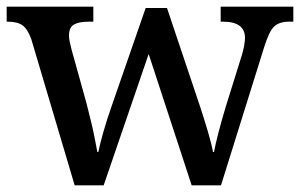

<svg xmlns="http://www.w3.org/2000/svg" viewBox="-20 -556 900 576"><path d="M74 -438Q63 -469 47.5 -480Q32 -491 3 -491H0V-536H260V-491H247Q217 -491 202 -482.5Q187 -474 187 -449Q187 -441 189.5 -429Q192 -417 195 -406L239 -248Q245 -224 252 -196Q259 -168 264 -142Q269 -116 272 -100H275Q280 -125 290.5 -161.5Q301 -198 314 -235L417 -532H481L580 -237Q592 -201 603.5 -162Q615 -123 619 -100H622Q631 -148 657 -235L706 -392Q710 -405 712.5 -419.5Q715 -434 715 -442Q715 -491 649 -491H642V-536H860V-491H847Q818 -491 802.5 -476.5Q787 -462 772 -413L643 0H555L426 -394L291 0H204Z"/></svg>

Font: Noto Serif Hentaigana Medium
Style: Regular
Weight: 500
Designer: Kazuhiro Yamada
Foundry: nipponia
Version: Version 1.000; ttfautohint (v1.8.4.7-5d5b)